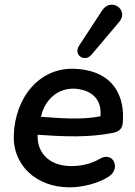

<svg xmlns="http://www.w3.org/2000/svg" viewBox="-20 -792 580 822"><path d="M278 10C331 10 401 -6 447 -37C498 -71 465 -146 407 -112C370 -90 327 -81 285 -81C197 -81 138 -132 141 -215C254 -207 359 -203 457 -222C478 -225 502 -234 505 -261C517 -373 471 -487 307 -497C148 -508 43 -372 39 -211C35 -88 132 10 278 10ZM372 -558 491 -699C533 -749 456 -806 417 -747L319 -597C292 -557 342 -523 372 -558ZM155 -292 157 -298C172 -363 227 -418 305 -412C385 -404 416 -356 410 -294C324 -278 241 -286 155 -292Z"/></svg>

Font: SN Pro Semibold
Style: Italic
Weight: 600
Italic angle: -9°
Designer: Tobias Whetton
Foundry: Supernotes
Version: Version 1.001;Glyphs 3.2 (3249)